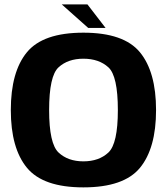

<svg xmlns="http://www.w3.org/2000/svg" viewBox="-20 -826 746 852"><path d="M350 5.5Q529.5 5.5 601 -81.2Q672.5 -168 672.5 -337.5Q672.5 -507 601 -594Q529.5 -681 350 -681Q171 -681 99.5 -594.2Q28 -507.5 28 -337.5Q28 -168 99.8 -81.2Q171.5 5.5 350 5.5ZM350 -110Q281.5 -110 239.8 -149.2Q198 -188.5 198 -337.5Q198 -489 239.8 -527.2Q281.5 -565.5 350 -565.5Q419 -565.5 461 -527.2Q503 -489 503 -337.5Q503 -188.5 461 -149.2Q419 -110 350 -110ZM371.5 -702H448.5L368 -806.5H254Z"/></svg>

Font: Anybody Thin
Style: Bold
Weight: 700
Version: Version 1.113;gftools[0.9.25]